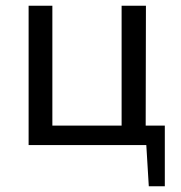

<svg xmlns="http://www.w3.org/2000/svg" viewBox="-20 -507 634 671"><path d="M163 -487V0H80V-487ZM556 -68V0H156L155 -68ZM490 -487 489 0H405V-487ZM556 -5V144H500L491 -5Z"/></svg>

Font: Exo 2
Style: Regular
Weight: 400
Designer: Natanael Gama
Foundry: Natanael Gama
Version: Version 2.010